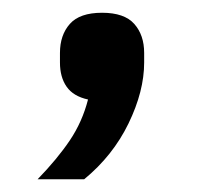

<svg xmlns="http://www.w3.org/2000/svg" viewBox="-20 -147 319 301"><path d="M140 -127Q175 -127 190.5 -109.5Q206 -92 206 -64V-49Q206 -4 181.5 46.5Q157 97 112 134H39Q70 102 89.5 73Q109 44 118 9Q95 4 84.5 -11Q74 -26 74 -49V-64Q74 -92 89.5 -109.5Q105 -127 140 -127Z"/></svg>

Font: IBM Plex Sans Thai Text
Style: Regular
Weight: 450
Designer: Mike Abbink, Paul van der Laan, Pieter van Rosmalen, Ben Mitchell, Mark Frömberg
Foundry: Bold Monday
Version: Version 1.1